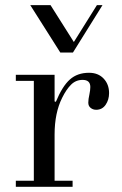

<svg xmlns="http://www.w3.org/2000/svg" viewBox="-20 -720 472 740"><path d="M96.7 -700.2H174.8L264.6 -558.1L353.5 -700.2H375L261.2 -517.6H212.4ZM41 0V-23.4H110.4V-408.2H41V-431.6H190.4V-329.1L195.3 -327.6Q220.2 -387.7 249.3 -413.6Q278.3 -439.5 323.2 -439.5Q358.4 -439.5 379.4 -417.2Q400.4 -395 400.4 -361.3Q400.4 -335.4 387.2 -316.2Q374 -296.9 350.6 -296.9Q338.4 -296.9 329.3 -304.2Q320.3 -311.5 320.3 -324.2Q320.3 -337.4 324.7 -356.9Q328.1 -373 328.1 -384.8Q328.1 -412.1 298.3 -412.1Q272.5 -412.1 254.2 -394Q235.8 -376 219.7 -343.3Q190.4 -285.2 190.4 -201.2V-23.4H259.8V0Z"/></svg>

Font: Theano Didot
Style: Regular
Weight: 400
Designer: Alexey Kryukov
Version: Version 2.0